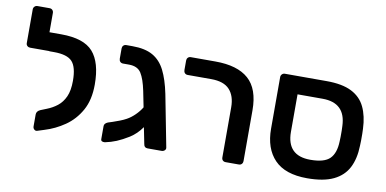

<svg xmlns="http://www.w3.org/2000/svg" viewBox="-70 -912 2264 1126"><g transform="rotate(10 1062.5 -349.0)"><path d="M197 11Q188 14 180 7Q172 0 172 -11V-82Q172 -102 195 -112L230 -126Q264 -139 292 -161Q320 -183 336.5 -219.5Q353 -256 353 -314Q353 -396 323 -428.5Q293 -461 214 -461H187Q186 -461 186 -462H72Q62 -462 55 -468.5Q48 -475 48 -485V-686Q48 -696 55 -703Q62 -710 72 -710H144Q155 -710 161.5 -703Q168 -696 168 -686V-571H238Q373 -571 428 -508.5Q483 -446 483 -315Q483 -223 448 -160.5Q413 -98 357 -59.5Q301 -21 238 -2Z M739 -50Q700 -26 667.5 -12.5Q635 1 600 8Q590 9 583 6Q576 3 576 -7V-84Q576 -100 597 -109Q604 -111 623.5 -117.5Q643 -124 665 -132.5Q687 -141 703 -150Q727 -163 750 -185.5Q773 -208 788 -233L769 -328Q755 -396 733.5 -430.5Q712 -465 660 -465H625Q614 -465 607.5 -472Q601 -479 601 -490V-551Q601 -561 607.5 -568Q614 -575 625 -575H662Q737 -575 783 -549Q829 -523 856 -469.5Q883 -416 900 -333L960 -24Q962 -14 954.5 -7Q947 0 936 0H853Q832 0 829 -24L810 -119Q780 -76 739 -50Z M1318 0Q1307 0 1300.5 -6.5Q1294 -13 1294 -24V-322Q1294 -390 1259.5 -427.5Q1225 -465 1150 -465H1010Q999 -465 992.5 -472Q986 -479 986 -490V-547Q986 -557 992.5 -564Q999 -571 1010 -571H1156Q1288 -571 1354 -512.5Q1420 -454 1420 -327V-24Q1420 -14 1413.5 -7Q1407 0 1396 0Z M1804 10Q1673 10 1609.5 -56Q1546 -122 1546 -240V-547Q1546 -557 1553 -564Q1560 -571 1570 -571H1818Q1912 -571 1967.5 -543Q2023 -515 2048.5 -461.5Q2074 -408 2077 -333Q2078 -323 2078 -302.5Q2078 -282 2078 -261.5Q2078 -241 2077 -231Q2075 -154 2047.5 -100.5Q2020 -47 1961 -18.5Q1902 10 1804 10ZM1804 -100Q1887 -100 1920 -133Q1953 -166 1955 -236Q1956 -246 1956 -264Q1956 -282 1956 -300Q1956 -318 1955 -328Q1950 -465 1813 -465H1664V-242Q1664 -100 1804 -100Z"/></g></svg>

Font: Rubik Medium
Style: Regular
Weight: 500
Designer: Hubert and Fischer
Foundry: Hubert and Fischer
Version: Version 2.300; ttfautohint (v1.8.4.7-5d5b);gftools[0.9.30]